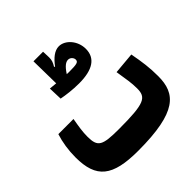

<svg xmlns="http://www.w3.org/2000/svg" viewBox="-184 -813 954 954"><g transform="rotate(-45 293.0 -336.5)"><path d="M248.5 4.9C521.5 4.9 581.1 -65.4 581.1 -187C581.1 -248 574.7 -292.5 562.5 -357.9L448.7 -347.7C458 -288.1 463.9 -257.3 463.9 -218.8C463.9 -155.3 439 -139.2 258.3 -139.2C141.1 -139.2 119.6 -150.4 119.6 -223.1C119.6 -258.3 124.5 -286.6 132.8 -334.5H26.4C12.7 -292.5 4.9 -242.7 4.9 -192.4C4.9 -46.4 68.8 4.9 248.5 4.9ZM277.8 -439.5C374.5 -439.5 422.9 -473.1 422.9 -537.6C422.9 -594.2 380.9 -641.6 336.4 -641.6C306.6 -641.6 278.3 -618.7 252 -583L247.6 -585.9C258.8 -604 264.2 -617.2 263.7 -636.7L262.2 -677.7H194.8L197.3 -520.5C180.7 -522 166 -523.4 156.7 -524.4L159.2 -451.2C189.5 -445.3 232.9 -439.5 277.8 -439.5ZM266.6 -515.6C290 -551.8 307.1 -562 321.8 -562C338.4 -562 349.6 -547.4 349.6 -535.2C349.6 -518.1 336.9 -515.1 282.2 -515.1C277.8 -515.1 272.5 -515.1 266.6 -515.6Z"/></g></svg>

Font: CaskaydiaCove Nerd Font
Style: Bold
Weight: 700
Designer: Aaron Bell
Foundry: Saja Typeworks
Version: Version 2111.1;Nerd Fonts 2.3.0